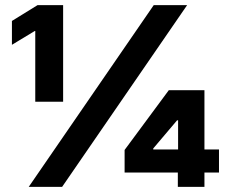

<svg xmlns="http://www.w3.org/2000/svg" viewBox="-20 -727 892 747"><path d="M91.8 0H221.7L708 -707H578.1ZM117.2 -331.1H225.6V-707H126L26.4 -645.5V-552.7L115.2 -606.4H117.2ZM464.8 -55.7H671.9V0H775.4V-55.7H832V-145.5H775.4V-376H636.7L464.8 -143.6ZM576.2 -145.5V-149.4L668.9 -258.8H672.9V-145.5Z"/></svg>

Font: Pretendard Black
Style: Regular
Weight: 900
Designer: Base glyphs from Inter by Rasmus Andersson; Hangeul glyphs from Noto Sans CJK(Source Han Sans) by Jang Soo-young and Kan
Foundry: Kil Hyung-jin
Version: Version 1.309;Glyphs 3.2 (3225)